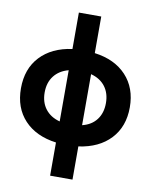

<svg xmlns="http://www.w3.org/2000/svg" viewBox="-93 -779 787 997"><g transform="rotate(10 300.0 -280.0)"><path d="M241 150V-25Q134 -39 73.5 -103.5Q13 -168 13 -271Q13 -374 73.5 -438.5Q134 -503 241 -518V-710H359V-517Q466 -503 526.5 -438Q587 -373 587 -271Q587 -169 526.5 -104.5Q466 -40 359 -25V150ZM138 -271Q138 -219 165 -184Q192 -149 241 -136V-406Q192 -393 165 -358Q138 -323 138 -271ZM461 -271Q461 -323 434.5 -358Q408 -393 359 -406V-137Q408 -149 434.5 -184Q461 -219 461 -271Z"/></g></svg>

Font: Geist Mono
Style: Bold
Weight: 700
Monospace: yes
Designer: Basement.studio, Andrés Briganti, Mateo Zaragoza
Foundry: Basement.studio, Vercel, Andrés Briganti, Guido Ferreyra, Mateo Zaragoza
Version: Version 1.500; ttfautohint (v1.8.4.7-5d5b)